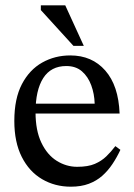

<svg xmlns="http://www.w3.org/2000/svg" viewBox="-20 -694 504 724"><path d="M247 10Q187 10 138.5 -18.5Q90 -47 62 -102.5Q34 -158 34 -238Q34 -322 62.5 -376.5Q91 -431 139 -458Q187 -485 245 -485Q327 -485 377 -428Q427 -371 431 -266H106L105 -303H337Q336 -340 324 -372.5Q312 -405 289 -425Q266 -445 230 -445Q172 -445 143 -399.5Q114 -354 114 -271Q114 -202 136 -156Q158 -110 194 -87.5Q230 -65 271 -65Q312 -65 337.5 -76Q363 -87 381 -104.5Q399 -122 415 -143L434 -129Q421 -101 404 -75.5Q387 -50 365.5 -31Q344 -12 315 -1Q286 10 247 10ZM296 -521H257L134 -656V-674H226Z"/></svg>

Font: STIX Two Text
Style: Regular
Weight: 400
Designer: Ross Mills, John Hudson & Paul Hanslow, Tiro Typeworks Ltd; with prior portions MicroPress Inc., and Coen Hoffman.
Foundry: Tiro Typeworks Ltd
Version: Version 2.13 b171